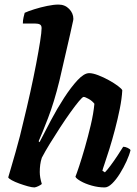

<svg xmlns="http://www.w3.org/2000/svg" viewBox="-20 -820 599 840"><path d="M131 0Q120 0 102 -5Q84 -10 64.5 -17Q45 -24 31.5 -31.5Q18 -39 16 -44Q21 -61 29.5 -90Q38 -119 48 -154Q58 -189 67 -224Q76 -259 82 -286Q98 -351 112.5 -416.5Q127 -482 138 -539.5Q149 -597 155.5 -638.5Q162 -680 162 -697Q162 -709 154.5 -713Q147 -717 134 -717H80Q80 -731 83 -744Q86 -757 88 -764Q103 -771 130 -779.5Q157 -788 186 -794Q215 -800 236 -800Q264 -800 282.5 -781Q301 -762 301 -737Q301 -733 297 -716.5Q293 -700 287 -671L240 -467Q217 -373 190 -303Q163 -233 149 -202L153 -198Q175 -241 202.5 -293Q230 -345 260.5 -392Q291 -439 319.5 -469.5Q348 -500 370 -500Q386 -500 409.5 -491Q433 -482 456.5 -469Q480 -456 496.5 -443.5Q513 -431 515 -425Q513 -388 504 -343.5Q495 -299 483 -253.5Q471 -208 459 -169.5Q447 -131 438 -105Q429 -79 428 -73L439 -66Q449 -76 463.5 -95.5Q478 -115 493 -137.5Q508 -160 519 -178Q528 -178 538.5 -173Q549 -168 551 -163Q546 -142 533.5 -114.5Q521 -87 504.5 -60.5Q488 -34 470.5 -17Q453 0 438 0Q410 0 381.5 -8Q353 -16 333 -27.5Q313 -39 310 -47Q315 -59 326.5 -93.5Q338 -128 351.5 -175Q365 -222 377 -272.5Q389 -323 393 -366Q383 -379 367.5 -387.5Q352 -396 346 -396Q341 -396 325.5 -377.5Q310 -359 288.5 -329Q267 -299 243.5 -263Q220 -227 198.5 -192Q177 -157 163 -130Q158 -115 156 -99.5Q154 -84 154 -67Q154 -44 163 -15Q157 -10 147.5 -5.5Q138 -1 131 0Z"/></svg>

Font: Texturina ExtraBold
Style: Italic
Weight: 800
Italic angle: -11°
Designer: Guillermo Torres Carreño
Foundry: Omnibus-Type
Version: Version 1.002; ttfautohint (v1.8.3)